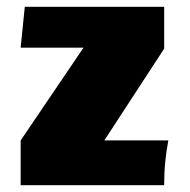

<svg xmlns="http://www.w3.org/2000/svg" viewBox="-20 -547 561 567"><path d="M288.1 -132.3H477.1Q471.2 -101.6 468 -69.1Q464.8 -36.6 464.8 0H41V-132.3L226.6 -406.2H41L53.2 -526.9H464.8V-403.3Z"/></svg>

Font: Candal
Style: Regular
Weight: 400
Designer: vernon adams
Foundry: vernon adams
Version: Version 1.000